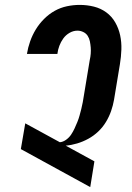

<svg xmlns="http://www.w3.org/2000/svg" viewBox="-20 -763 540 783"><path d="M348 0 65 -155 83 -260 224 -183Q237 -184 249.5 -193Q262 -202 270 -214Q278 -226 284 -239Q290 -252 295.5 -265.5Q301 -279 304.5 -292Q308 -305 311.5 -318.5Q315 -332 317.5 -346Q320 -360 322 -373L346 -518Q349 -531 350 -544Q351 -557 350 -569.5Q349 -582 346.5 -594.5Q344 -607 337.5 -617Q331 -627 319.5 -632.5Q308 -638 296 -638Q279 -638 263.5 -629Q248 -620 238 -606Q228 -592 222 -576Q216 -560 214 -543H90V-544Q94 -569 103 -594.5Q112 -620 126 -643Q140 -666 160 -686Q180 -706 203.5 -719Q227 -732 253 -737.5Q279 -743 305 -743Q335 -743 363 -736Q391 -729 413.5 -712.5Q436 -696 450 -671.5Q464 -647 470 -619Q476 -591 475 -561Q474 -531 469 -501L445 -356Q441 -333 433 -310Q425 -287 412 -265.5Q399 -244 380.5 -226.5Q362 -209 340 -197Q318 -185 294.5 -178Q271 -171 248 -169L365 -105Z"/></svg>

Font: Iosevka Term Curly Extrabold
Style: Italic
Weight: 800
Italic angle: -9°
Designer: Belleve Invis
Foundry: Belleve Invis
Version: Version 32.3.0